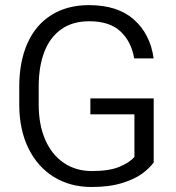

<svg xmlns="http://www.w3.org/2000/svg" viewBox="-20 -738 703 768"><path d="M346.3 10Q261.2 10 195.7 -30.1Q130.2 -70.3 93.6 -145Q57 -219.8 57 -320.3V-390.7Q57 -491.7 90 -565.3Q123 -638.8 185.9 -678.1Q248.7 -717.5 336 -717.5Q450.8 -717.5 516 -659.4Q581.3 -601.3 594.5 -504.5H516.7Q505.5 -571.2 462.2 -612.1Q419 -653 336.8 -653Q270.5 -653 225.3 -621.1Q180 -589.2 157.4 -530.6Q134.8 -472 134.8 -391.7V-320.3Q134.8 -239 161 -178.9Q187.3 -118.8 235.6 -86.3Q284 -53.8 347 -53.8Q416.5 -53.8 457.1 -70.5Q497.7 -87.3 517.7 -110V-280.7H341.5V-344.5H594.8V-88.3Q578 -65 548.4 -43.3Q518.8 -21.5 468.1 -5.8Q417.5 10 346.3 10Z"/></svg>

Font: FreesentationVF
Style: Regular
Weight: 400
Designer: glyphs from Roboto by Christian Robertson / Hangul glyphs from Noto Sans CJK(Source Han Sans) by Jang Soo-young and Kang
Foundry: PT&
Version: Version 2.001;Glyphs 3.3.1 (3343)